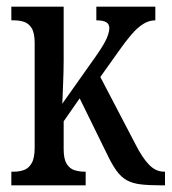

<svg xmlns="http://www.w3.org/2000/svg" viewBox="-20 -556 515 576"><path d="M14 0V-41H22Q38 -41 52 -46Q66 -51 75 -66.5Q84 -82 84 -113V-427Q84 -457 75 -471.5Q66 -486 52 -490.5Q38 -495 22 -495H14V-536H171V-374Q171 -361 170.5 -339.5Q170 -318 169 -296Q168 -274 167.5 -259.5Q167 -245 167 -245L266 -385Q283 -409 292 -425Q301 -441 304.5 -452.5Q308 -464 308 -471Q308 -484 298.5 -489.5Q289 -495 269 -495V-536H446V-495Q427 -495 409.5 -484Q392 -473 374 -452Q356 -431 335 -401L281 -325L386 -124Q406 -84 426.5 -62.5Q447 -41 472 -41H475V0H463Q426 0 401.5 -3Q377 -6 360 -15.5Q343 -25 329 -44.5Q315 -64 299 -98L219 -261L171 -192V-108Q171 -79 180 -64.5Q189 -50 203.5 -45.5Q218 -41 233 -41H237V0Z"/></svg>

Font: Noto Serif ExtraCondensed
Style: Regular
Weight: 400
Width: 2
Designer: Monotype Design Team
Foundry: Monotype Imaging Inc.
Version: Version 2.013